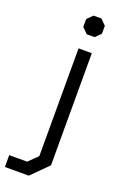

<svg xmlns="http://www.w3.org/2000/svg" viewBox="-221 -737 651 1006"><g transform="rotate(20 104.5 -234.0)"><path d="M85 -612V-656L115 -686H159L189 -656V-612L159 -582H115ZM-50 152H50L100 103V-498H174V127L83 218H-50Z"/></g></svg>

Font: Chakra Petch
Style: Regular
Weight: 400
Designer: Katatrad Aksorn Co.,Ltd.
Foundry: Cadson Demak Co.,Ltd.
Version: Version 1.000; ttfautohint (v1.6)